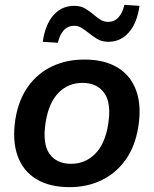

<svg xmlns="http://www.w3.org/2000/svg" viewBox="-20 -760 632 790"><path d="M266 10Q184 10 129.5 -23Q75 -56 52.5 -118.5Q30 -181 43 -268Q56 -349 95.5 -404Q135 -459 194.5 -487Q254 -515 327 -515Q410 -515 464 -482Q518 -449 540.5 -387Q563 -325 549 -238Q536 -157 496.5 -102Q457 -47 398 -18.5Q339 10 266 10ZM273 -86Q330 -86 371 -126.5Q412 -167 425 -248Q439 -336 409 -377.5Q379 -419 319 -419Q261 -419 221 -378.5Q181 -338 168 -258Q154 -170 183 -128Q212 -86 273 -86ZM218 -584 156 -588Q166 -659 200 -697.5Q234 -736 285 -736Q312 -736 330.5 -725Q349 -714 365 -700Q379 -688 393.5 -679Q408 -670 425 -670Q475 -670 492 -740L554 -736Q544 -665 510 -626.5Q476 -588 426 -588Q399 -588 379.5 -600Q360 -612 344 -625Q330 -636 316 -645Q302 -654 285 -654Q235 -654 218 -584Z"/></svg>

Font: Mulish ExtraLight
Style: Italic
Weight: 200
Italic angle: -9°
Designer: Vernon Adams
Foundry: Vernon Adams
Version: Version 3.603